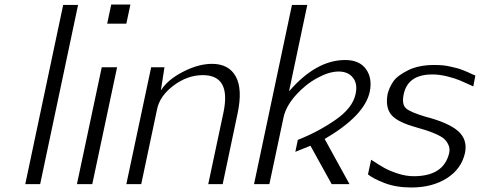

<svg xmlns="http://www.w3.org/2000/svg" viewBox="-20 -816 2127 851"><path d="M158 0H92L260 -794H326Z M540 -711H455L473 -796H558ZM321 0 431 -518H499L389 0Z M903 0 971 -320Q1004 -483 879 -483Q811 -483 749.5 -437Q688 -391 676 -331L606 0H540L650 -518H709L693 -415Q722 -462 790.5 -497.5Q859 -533 920 -533Q994 -533 1025 -477Q1056 -421 1033 -313L967 0Z M1419 -200 1529 0H1450L1356 -170L1289 -143L1300 -196Q1389 -231 1466 -284Q1543 -337 1556 -399Q1566 -444 1544.5 -471.5Q1523 -499 1481 -499Q1439 -499 1386.5 -470.5Q1334 -442 1291 -394Q1248 -346 1237 -297L1174 0H1106L1274 -794H1342L1261 -411Q1381 -550 1510 -550Q1573 -550 1602 -510Q1631 -470 1619 -410Q1597 -304 1419 -200Z M1905 -528Q1924 -528 1941.5 -526.5Q1959 -525 1975.5 -521Q1992 -517 2003 -514.5Q2014 -512 2029.5 -506Q2045 -500 2050.5 -497.5Q2056 -495 2071 -488Q2086 -481 2087 -481Q2085 -473 2082 -455.5Q2079 -438 2078 -433Q2039 -451 2017.5 -460Q1996 -469 1962 -477.5Q1928 -486 1896 -486Q1787 -486 1769 -397Q1760 -352 1780.5 -335Q1801 -318 1865 -299Q1969 -272 2011 -234.5Q2053 -197 2041 -138Q2025 -67 1960.5 -26Q1896 15 1803 15Q1736 15 1685 -4.5Q1634 -24 1611 -43Q1613 -54 1618 -75.5Q1623 -97 1625 -108Q1660 -85 1683 -72Q1706 -59 1742.5 -47Q1779 -35 1814 -35Q1947 -35 1971 -138Q1975 -158 1967.5 -174Q1960 -190 1948.5 -200.5Q1937 -211 1910.5 -222.5Q1884 -234 1865.5 -239.5Q1847 -245 1810 -256Q1734 -279 1711 -311.5Q1688 -344 1698 -399Q1705 -428 1723 -454.5Q1741 -481 1788.5 -504.5Q1836 -528 1905 -528Z"/></svg>

Font: Afta sans
Style: Italic
Weight: 400
Italic angle: -12°
Designer: par.qink
Foundry: Oriol Esparraguera Font
Version: Version 1.000